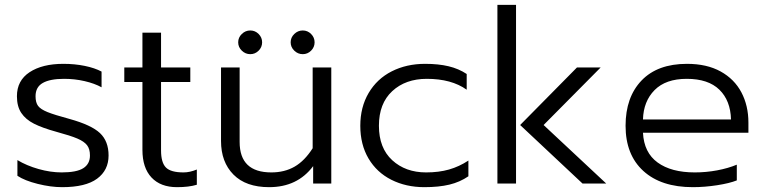

<svg xmlns="http://www.w3.org/2000/svg" viewBox="-20 -759 3165 794"><path d="M52 -32V-97Q90 -74 139.5 -60Q189 -46 235 -46Q297 -46 324.5 -63.5Q352 -81 352 -116Q352 -143 340 -158.5Q328 -174 300 -186Q272 -198 213 -214Q155 -230 120.5 -247.5Q86 -265 68 -292Q50 -319 50 -361Q50 -426 102.5 -460.5Q155 -495 242 -495Q289 -495 330.5 -486.5Q372 -478 400 -463V-398Q371 -414 330 -423.5Q289 -433 245 -433Q187 -433 157 -416Q127 -399 127 -361Q127 -335 137.5 -321Q148 -307 176.5 -295.5Q205 -284 268 -267Q358 -242 393.5 -208.5Q429 -175 429 -116Q429 -55 381.5 -20Q334 15 237 15Q190 15 136 1.5Q82 -12 52 -32Z M569 -139V-420H494V-480H569V-624H646V-480H767V-420H646V-137Q646 -87 666 -66.5Q686 -46 739 -46Q765 -46 794 -58V5Q761 15 712 15Q644 15 606.5 -25Q569 -65 569 -139Z M965 -584Q965 -604 980 -618.5Q995 -633 1015 -633Q1035 -633 1049.5 -618.5Q1064 -604 1064 -584Q1064 -564 1049.5 -549.5Q1035 -535 1015 -535Q995 -535 980 -549.5Q965 -564 965 -584ZM1182 -584Q1182 -604 1197 -618.5Q1212 -633 1232 -633Q1252 -633 1266.5 -618.5Q1281 -604 1281 -584Q1281 -564 1266.5 -549.5Q1252 -535 1232 -535Q1212 -535 1197 -549.5Q1182 -564 1182 -584ZM894 -176V-480H971V-172Q971 -46 1102 -46Q1157 -46 1198.5 -70Q1240 -94 1273 -146V-480H1350V0H1275V-72Q1210 15 1093 15Q997 15 945.5 -37Q894 -89 894 -176Z M1470 -239Q1470 -316 1504.5 -374.5Q1539 -433 1600 -464Q1661 -495 1738 -495Q1793 -495 1835 -485Q1877 -475 1910 -453V-388Q1847 -433 1745 -433Q1657 -433 1602 -382Q1547 -331 1547 -239Q1547 -147 1602 -96.5Q1657 -46 1742 -46Q1795 -46 1837 -58Q1879 -70 1917 -95V-30Q1882 -6 1838.5 4.5Q1795 15 1735 15Q1659 15 1598.5 -15.5Q1538 -46 1504 -103.5Q1470 -161 1470 -239Z M2037 -739H2114V0H2037ZM2131 -242 2366 -480H2464L2228 -242L2487 0H2389Z M2567 -239Q2567 -357 2633 -426Q2699 -495 2821 -495Q2903 -495 2960 -463.5Q3017 -432 3046 -377Q3075 -322 3075 -252V-210H2639Q2643 -128 2699.5 -87Q2756 -46 2853 -46Q2900 -46 2945.5 -54.5Q2991 -63 3027 -78V-13Q2997 -1 2945.5 7Q2894 15 2845 15Q2714 15 2640.5 -52Q2567 -119 2567 -239ZM3003 -265Q3001 -343 2955 -388Q2909 -433 2820 -433Q2733 -433 2687 -386.5Q2641 -340 2639 -265Z"/></svg>

Font: Prompt Light
Style: Regular
Weight: 300
Designer: Katatrad Team
Foundry: CadsonDemak
Version: Version 1.001